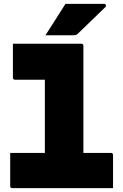

<svg xmlns="http://www.w3.org/2000/svg" viewBox="-20 -977 640 997"><path d="M33 -183H213V-563H58Q47 -563 47 -574V-750H402Q413 -750 413 -739V-183H556Q567 -183 567 -172V0H44Q33 0 33 -11ZM320 -957H521Q527 -957 529.5 -951Q532 -945 527 -940Q501 -915 480.5 -895Q460 -875 437.5 -853.5Q415 -832 383 -801Q376 -794 362 -794H216Q243 -836 268 -875Q293 -914 320 -957Z"/></svg>

Font: Recursive Mn Lnr St Blk
Style: Regular
Weight: 900
Monospace: yes
Version: Version 1.079;hotconv 1.0.112;makeotfexe 2.5.65598; ttfautoh